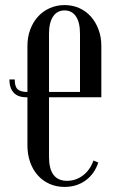

<svg xmlns="http://www.w3.org/2000/svg" viewBox="-20 -728 456 756"><path d="M367 -88Q352 -43 317 -17.5Q282 8 234 8Q202 8 175 -4Q148 -16 128.5 -38Q109 -60 98.5 -90Q88 -120 88 -156V-345H84Q50 -345 33.5 -363.5Q17 -382 17 -415H38Q38 -386 50 -376Q62 -366 86 -366H88V-547Q88 -582 99 -611.5Q110 -641 129.5 -662.5Q149 -684 176 -696Q203 -708 234 -708Q266 -708 292.5 -696Q319 -684 338 -662.5Q357 -641 368 -611.5Q379 -582 379 -547V-345H173V-110Q173 -16 244 -16Q279 -16 307 -37.5Q335 -59 348 -96ZM173 -366H295V-595Q295 -640 279 -663.5Q263 -687 234 -687Q205 -687 189 -663Q173 -639 173 -595Z"/></svg>

Font: Moniqa SemBd Narrow Heading
Style: Regular
Weight: 600
Width: 4
Designer: Rajesh Rajput
Foundry: Rajesh Rajput
Version: Version 1.000